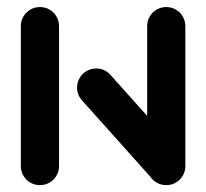

<svg xmlns="http://www.w3.org/2000/svg" viewBox="-20 -539 600 559"><path d="M96.3 0Q81.1 0 68.3 -7.4Q55.6 -14.8 48.1 -27.6Q40.7 -40.4 40.7 -55.6V-463Q40.7 -478.1 48.1 -490.9Q55.6 -503.7 68.3 -511.1Q81.1 -518.5 96.3 -518.5Q111.5 -518.5 124.3 -511.1Q137 -503.7 144.4 -490.9Q151.9 -478.1 151.9 -463V-55.6Q151.9 -40.4 144.4 -27.6Q137 -14.8 124.3 -7.4Q111.5 0 96.3 0ZM204.4 -284.1Q204.4 -299.3 211.9 -312Q219.3 -324.8 232 -332.2Q244.8 -339.6 260 -339.6Q272.2 -339.6 283 -334.8Q293.7 -330 301.5 -321.1L510 -88.1L427 -14.1L218.5 -247Q204.4 -263 204.4 -284.1ZM464.1 0Q448.9 0 436.1 -7.4Q423.3 -14.8 415.9 -27.6Q408.5 -40.4 408.5 -55.6V-463Q408.5 -478.1 415.9 -490.9Q423.3 -503.7 436.1 -511.1Q448.9 -518.5 464.1 -518.5Q479.3 -518.5 492 -511.1Q504.8 -503.7 512.2 -490.9Q519.6 -478.1 519.6 -463V-55.6Q519.6 -40.4 512.2 -27.6Q504.8 -14.8 492 -7.4Q479.3 0 464.1 0Z"/></svg>

Font: 26F Galaxy Sans
Style: Regular
Weight: 400
Designer: C₂₉H₂₅N₃O₅
Version: Version 1.100;FEAKit 1.0